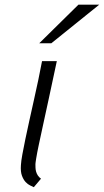

<svg xmlns="http://www.w3.org/2000/svg" viewBox="-20 -778 437 807"><path d="M131.8 -110.4Q130.4 -101.6 129.6 -95.5Q128.9 -89.4 128.9 -87.9Q128.9 -81.1 129.2 -73.2Q129.4 -65.4 131.6 -57.1Q133.8 -48.8 138.7 -41Q143.6 -33.2 152.3 -26.9L122.1 8.8Q116.7 5.9 106.9 1.5Q97.2 -2.9 87.9 -12.7Q78.6 -22.5 72.3 -39.3Q65.9 -56.2 67.9 -84Q68.8 -100.6 74 -129.2Q79.1 -157.7 86.7 -193.8Q94.2 -230 103.5 -271.7Q112.8 -313.5 122.3 -356.4Q131.8 -399.4 140.9 -441.7Q149.9 -483.9 156.7 -521H218.8Q199.7 -430.7 185.3 -364.5Q170.9 -298.3 160.4 -250Q149.9 -201.7 142.8 -168.2Q135.7 -134.8 131.8 -110.4ZM309.6 -758.3H397L195.8 -596.2H145Z"/></svg>

Font: Ufes Sans Light
Style: Italic
Weight: 200
Designer: Ricardo Esteves & Thais Bronze
Foundry: ProDesignUfes - Ricardo Esteves, Thais Bronze
Version: Version 2.0